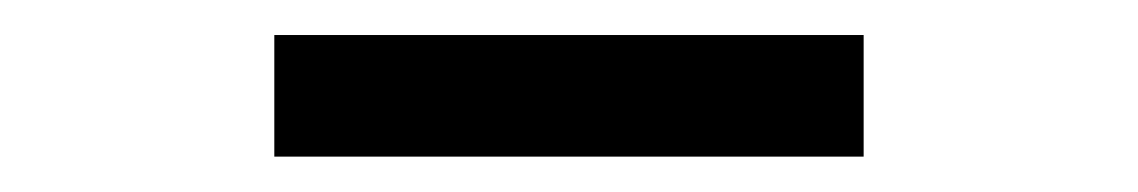

<svg xmlns="http://www.w3.org/2000/svg" viewBox="-20 -820 640 108"><path d="M134.3 -731.9V-800.3H465.8V-731.9Z"/></svg>

Font: Oxygen Mono
Style: Regular
Weight: 400
Designer: Vernon Adams
Foundry: Vernon Adams
Version: Version 0.201; ttfautohint (v0.8) -r 50 -G 200 -x